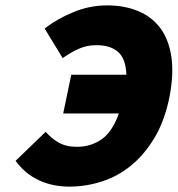

<svg xmlns="http://www.w3.org/2000/svg" viewBox="-20 -682 661 714"><path d="M238 12Q175 12 124 -12Q73 -36 38 -84L150 -192Q169 -169 197 -152.5Q225 -136 266 -136Q318 -136 358 -164Q398 -192 422 -260H215L245 -404H450Q448 -463 419.5 -488.5Q391 -514 339 -514Q304 -514 275 -501.5Q246 -489 213 -466L146 -576Q191 -611 252 -636.5Q313 -662 379 -662Q441 -662 492 -641.5Q543 -621 575 -579Q607 -537 617 -472.5Q627 -408 610 -320Q592 -232 554.5 -169.5Q517 -107 467.5 -66.5Q418 -26 358.5 -7Q299 12 238 12Z"/></svg>

Font: mr_Source Sans Pro
Style: Italic
Weight: 900
Italic angle: -11°
Designer: Paul D. Hunt
Foundry: Adobe Systems Incorporated
Version: Version 1.076;July 10, 2024;FontCreator 11.5.0.2430 64-bit